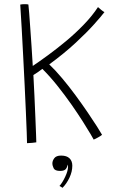

<svg xmlns="http://www.w3.org/2000/svg" viewBox="-20 -670 570 920"><path d="M109.5 16Q109.5 3.5 108 -36.2Q106.5 -76 104 -134Q101.5 -192 98.2 -260.2Q95 -328.5 91.2 -398.8Q87.5 -469 84 -533.5Q80.5 -598 77 -648Q80 -649 86 -649.5Q92 -650 98.5 -650Q111 -650 116 -648.5Q117.5 -637.5 119.8 -607.8Q122 -578 125 -536.2Q128 -494.5 131.2 -447.2Q134.5 -400 137 -354Q169 -375.5 211 -406.2Q253 -437 297.8 -474.2Q342.5 -511.5 382.2 -552.8Q422 -594 449.5 -636Q455.5 -630.5 465.2 -622.5Q475 -614.5 480.5 -612Q466.5 -593.5 432 -554.8Q397.5 -516 343.2 -465.5Q289 -415 216 -361.5Q245.5 -333.5 278.2 -294.5Q311 -255.5 342.2 -213Q373.5 -170.5 400 -131.5Q426.5 -92.5 444.8 -63.8Q463 -35 469 -24Q462 -18 449 -11Q436 -4 429 -1Q428 -3.5 414.2 -27Q400.5 -50.5 377 -87.5Q353.5 -124.5 322.8 -168.5Q292 -212.5 256.5 -257.2Q221 -302 183 -340Q175 -333.5 161 -324Q147 -314.5 140 -310.5Q142.5 -265.5 145 -211.5Q147.5 -157.5 149.5 -108Q151.5 -58.5 152.8 -25.2Q154 8 154 12Q147 13 133.8 14.5Q120.5 16 109.5 16ZM279.5 230Q277.5 228.5 273 225.5Q268.5 222.5 265 221Q278.5 206.5 292.2 177.5Q306 148.5 306 128.5Q306 122.5 304 118.5Q303 129.5 296 139.2Q289 149 268 149Q243.5 149 237.2 136.5Q231 124 231 112.5Q231 100.5 240.2 88Q249.5 75.5 273 75.5Q299.5 75.5 313 88.5Q326.5 101.5 326.5 124Q326.5 152.5 312.8 181.5Q299 210.5 279.5 230Z"/></svg>

Font: Grandstander Thin
Style: Regular
Weight: 100
Designer: Tyler Finck
Foundry: Etcetera Type Co
Version: Version 1.200; ttfautohint (v1.8.3)